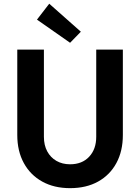

<svg xmlns="http://www.w3.org/2000/svg" viewBox="-20 -980 736 1008"><path d="M347.9 7.8Q263.9 7.8 201.6 -26.8Q139.3 -61.3 105 -124.1Q70.7 -186.8 70.7 -271.3V-719.7H210.5V-261.9Q210.5 -217.8 227.9 -185.5Q245.3 -153.1 276.3 -135.3Q307.3 -117.5 347.9 -117.5Q411 -117.5 448.1 -157.2Q485.2 -196.8 485.2 -261.9V-719.7H625V-271.3Q625 -186.8 591.1 -124.1Q557.3 -61.4 495.1 -26.8Q432.9 7.8 347.9 7.8ZM347.9 -755.4 174.1 -877 238.5 -960.5 404.5 -813.5Z"/></svg>

Font: Reddit Sans
Style: Regular
Weight: 400
Designer: Stephen Hutchings
Foundry: Reddit
Version: Version 1.014